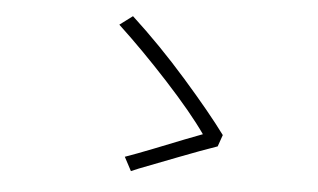

<svg xmlns="http://www.w3.org/2000/svg" viewBox="-43 -683 1086 656"><g transform="rotate(5 500.0 -355.0)"><path d="M715 -201Q660 -182 585 -153Q510 -124 453 -102Q439 -96 427 -91L402 -138Q439 -151 495 -173Q551 -195 601 -215Q638 -229 661 -238Q612 -308 520.5 -407.5Q429 -507 344 -586L388 -619Q487 -528 581.5 -420.5Q676 -313 729 -241Z"/></g></svg>

Font: LXGW 975 Gothic SC 200W
Style: Regular
Weight: 200
Version: Version 2.01;February 25, 2021